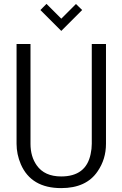

<svg xmlns="http://www.w3.org/2000/svg" viewBox="-20 -968 632 996"><path d="M189.5 -916 221.2 -947.8 297.9 -871.1 374 -947.3 406.2 -916 297.9 -807.6ZM65.9 -222.2V-739.7H138.2V-222.2Q138.2 -155.8 170.4 -110.4Q210.9 -52.7 297.4 -52.7Q426.3 -52.7 450.2 -168.9Q456.1 -195.8 456.1 -222.2V-739.7H529.8V-222.2Q529.8 -142.1 486.3 -79.1Q427.7 7.8 297.4 7.8Q141.6 7.8 87.9 -116.2Q65.9 -168 65.9 -222.2Z"/></svg>

Font: News Cycle
Style: Regular
Weight: 500
Version: Version 0.5.2